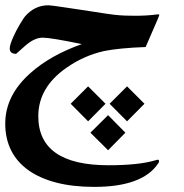

<svg xmlns="http://www.w3.org/2000/svg" viewBox="-20 -441 702 732"><path d="M582 183.6Q522 271.5 338.9 271.5Q258.3 271.5 195.6 255.4Q132.8 239.3 89.1 208.5Q45.4 177.7 22.7 132.8Q0 87.9 0 30.3Q0 -77.1 95.7 -162.1Q171.9 -230.5 292 -272.9Q173.8 -297.4 142.6 -297.4Q111.3 -297.4 76.2 -266.6Q41 -235.8 41.5 -235.8Q17.1 -235.8 17.1 -256.3Q17.1 -263.7 20.8 -274.9Q24.4 -286.1 29.8 -298.3Q35.2 -310.5 41.7 -323.2Q48.3 -335.9 54.9 -346.9Q61.5 -357.9 66.7 -366Q71.8 -374 74.2 -377Q111.3 -420.9 164.6 -420.9Q169.9 -420.9 187.5 -418.5Q205.1 -416 229.7 -412.4Q254.4 -408.7 282.7 -404.5Q311 -400.4 337.4 -396.2Q363.8 -392.1 384.5 -388.9Q405.3 -385.7 415 -384.8Q436.5 -382.3 456.8 -381.6Q477.1 -380.9 496.1 -380.9Q537.1 -380.9 573.2 -385.3Q576.2 -385.7 578.6 -386Q581.1 -386.2 582.5 -386.2Q587.4 -386.2 587.4 -384.3Q586.4 -381.8 585.2 -377.7Q584 -373.5 581.5 -368.2L535.2 -261.7Q482.9 -259.8 443.8 -255.9Q404.8 -252 377.9 -246.6Q300.3 -229.5 233.4 -182.6Q126 -107.9 126 2Q126 189 393.6 189Q509.3 189 573.2 169.9Q577.6 168 581.5 168Q586.4 168 586.4 173.8Q586.4 178.7 582 183.6ZM530.8 -45.4 464.4 21.5 397.9 -45.4 464.4 -111.8ZM382.3 -45.4 315.9 21.5 249.5 -45.4 315.9 -111.8ZM458 64.9 392.1 131.8 324.7 64.9 392.1 -2Z"/></svg>

Font: XB Kayhan
Style: Bold
Weight: 700
Designer: Behnam
Foundry: Irmug
Version: Version 7.300 2009